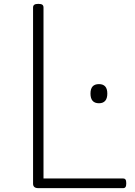

<svg xmlns="http://www.w3.org/2000/svg" viewBox="-20 -973 700 993"><path d="M178 0Q151 0 151 -23V-934Q151 -944 157.5 -948.5Q164 -953 178 -953Q193 -953 199 -948.5Q205 -944 205 -934V-50H617Q625 -50 629 -44.5Q633 -39 633 -25Q633 -11 629 -5.5Q625 0 617 0ZM492 -439Q470 -439 459 -451.5Q448 -464 448 -489Q448 -514 459 -526Q470 -538 492 -538Q513 -538 524 -526Q535 -514 535 -489Q535 -464 524 -451.5Q513 -439 492 -439Z"/></svg>

Font: Playwrite US Modern ExtraLight
Style: Regular
Weight: 250
Designer: Veronika Burian, José Scaglione
Foundry: TypeTogether
Version: Version 1.003